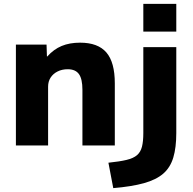

<svg xmlns="http://www.w3.org/2000/svg" viewBox="-20 -750 996 990"><path d="M62 0V-520H220L222 -459H224Q257 -496 298 -513Q339 -530 393 -530Q485 -530 528.5 -479.5Q572 -429 572 -320V0H405V-287Q405 -343 387 -368Q369 -393 329 -393Q300 -393 277 -381.5Q254 -370 241 -350Q228 -330 228 -303V0ZM539 89Q597 83 632.5 74.5Q668 66 686.5 50Q705 34 712 6.5Q719 -21 719 -64V-507H889V-64Q889 11 873.5 62.5Q858 114 821.5 145.5Q785 177 722 194.5Q659 212 564 220ZM719 -587V-730H889V-587Z"/></svg>

Font: M PLUS 1 ExtraBold
Style: Regular
Weight: 800
Designer: Coji Morishita
Foundry: UNDERFOREST DESIGN
Version: Version 1.001